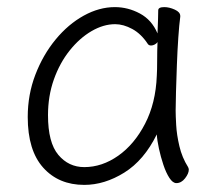

<svg xmlns="http://www.w3.org/2000/svg" viewBox="-20 -504 615 540"><path d="M487 -457V-459Q487 -470 471.5 -477Q456 -484 442 -484Q425 -484 425 -475Q425 -468 424.5 -450.5Q424 -433 423 -410Q407 -448 373.5 -466Q340 -484 303 -484Q259 -484 215.5 -460Q172 -436 136.5 -393Q101 -350 79.5 -294Q58 -238 58 -175Q58 -81 101.5 -32.5Q145 16 217 16Q274 16 329.5 -18.5Q385 -53 421 -126Q422 -109 427 -86Q432 -63 439.5 -40.5Q447 -18 456.5 -3.5Q466 11 476 11Q490 11 500.5 -2.5Q511 -16 511 -27Q511 -30 509 -34Q492 -61 484.5 -93Q477 -125 475.5 -152.5Q474 -180 474 -193Q474 -211 475 -246Q476 -281 477.5 -321.5Q479 -362 481.5 -398.5Q484 -435 487 -457ZM423 -386Q422 -361 422 -333.5Q422 -306 421 -291Q418 -214 388 -156Q358 -98 312.5 -66Q267 -34 217 -34Q173 -34 144 -68.5Q115 -103 115 -180Q115 -234 131.5 -280.5Q148 -327 176 -362Q204 -397 237.5 -416.5Q271 -436 304 -436Q327 -436 352 -422.5Q377 -409 396 -380Q399 -376 405 -376Q410 -376 415.5 -379Q421 -382 423 -386Z"/></svg>

Font: Klee One
Style: Regular
Weight: 400
Designer: Fontworks Inc.
Foundry: Fontworks Inc.
Version: Version 1.100